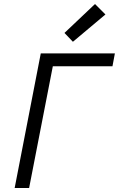

<svg xmlns="http://www.w3.org/2000/svg" viewBox="-20 -936 592 956"><path d="M53 0 183 -670H552L540 -606H243L125 0ZM343 -728 301 -772 453 -916 505 -864Z"/></svg>

Font: Lode
Style: Italic
Weight: 400
Italic angle: -11°
Monospace: yes
Designer: Belleve Invis
Foundry: Belleve Invis
Version: Version 29.2.0; ttfautohint (v1.8.3)